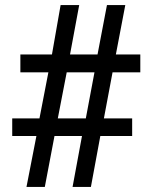

<svg xmlns="http://www.w3.org/2000/svg" viewBox="-20 -734 599 754"><path d="M84 0 123 -200H28V-269H135L170 -450H60V-520H184L218 -714H291L255 -520H363L400 -714H472L435 -520H531V-450H422L388 -269H499V-200H374L337 0H265L302 -200H194L156 0ZM207 -269H317L351 -450H242Z"/></svg>

Font: Noto Serif Kannada
Style: Bold
Weight: 700
Version: Version 2.003